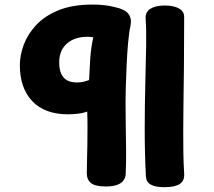

<svg xmlns="http://www.w3.org/2000/svg" viewBox="-20 -786 919 826"><path d="M435.8 16.3Q391.1 16.3 372.3 2.1Q353.4 -12.2 353.4 -41Q353.4 -64 354.4 -96.4Q355.4 -128.8 355.9 -165.9Q356.4 -203.1 356.4 -239.5Q356.4 -275.9 355.2 -306.1Q337.4 -299.1 313.3 -296.7Q289.1 -294.2 273.6 -294.2Q172.1 -294.2 118.8 -350.8Q65.4 -407.3 65.4 -506Q65.4 -548 82.1 -593.2Q98.7 -638.3 135.2 -677.8Q171.7 -717.2 231.6 -741.8Q291.4 -766.3 377.8 -766.3Q401 -766.3 424.9 -764.1Q448.8 -761.9 470 -756.4Q518 -746.2 532.9 -725.8Q547.9 -705.4 541.3 -674.4Q534.9 -645.6 530.9 -600.1Q527 -554.6 524.7 -504.7Q522.3 -454.8 521.2 -411.7Q520.1 -368.7 520.1 -345Q520.1 -290.8 521.1 -238.8Q522.1 -186.8 522.5 -137.5Q522.9 -88.2 520.9 -40.2Q519.9 -11.4 498.2 2.4Q476.6 16.3 435.8 16.3ZM309.8 -431.3Q326 -431.3 337.3 -433.9Q348.7 -436.4 363.2 -441.6Q365.2 -486.1 368.2 -533Q371.2 -579.9 381.3 -625.6Q375.3 -627 368.3 -627.3Q361.3 -627.7 354.3 -627.7Q327.9 -627.7 306.3 -620.4Q284.7 -613.2 268.4 -599.1Q252.2 -585 243.4 -564.9Q234.7 -544.8 234.7 -518Q234.7 -486.9 243.7 -467.8Q252.7 -448.8 269.4 -440.1Q286.1 -431.3 309.8 -431.3ZM687 19.3Q648.7 19.3 629.1 8.4Q609.4 -2.4 607.7 -26.4Q602.4 -130.3 602.6 -233.2Q602.7 -336 605.2 -427.3Q607.7 -518.7 608.8 -590.1Q609.9 -661.4 606.7 -702.7Q604.1 -733.8 626.7 -748.1Q649.2 -762.3 689 -762.3Q727.4 -762.3 749.9 -749.6Q772.3 -736.9 772.3 -713Q772.3 -589.1 771.3 -498.9Q770.3 -408.8 769.3 -343Q768.3 -277.2 768.3 -226.7Q768.3 -176.1 768.8 -131.6Q769.3 -87 772.3 -38.6Q774.3 -8.7 753.5 5.3Q732.7 19.3 687 19.3Z"/></svg>

Font: Playpen Sans Arabic
Style: Regular
Weight: 400
Designer: Azza Alameddine, Laura Meseguer, Veronika Burian, José Scaglione
Foundry: TypeTogether
Version: Version 2.000